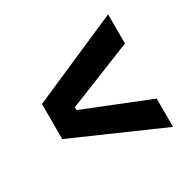

<svg xmlns="http://www.w3.org/2000/svg" viewBox="-121 -711 761 758"><g transform="rotate(-30 259.5 -331.5)"><path d="M461 -75 58 -252V-412L461 -588V-455L164 -336V-323L461 -204Z"/></g></svg>

Font: Bricolage Grotesque 48pt Condensed ExtraBold SemiBold
Style: Regular
Weight: 600
Version: Version 1.000;gftools[0.9.30]